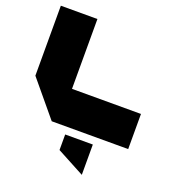

<svg xmlns="http://www.w3.org/2000/svg" viewBox="-171 -861 1135 1253"><g transform="rotate(20 396.5 -235.0)"><path d="M237 -1 35 -244V-245H768V-1ZM35 -245V-730H289V-245ZM540 260 349 158V50H541V260Z"/></g></svg>

Font: Foldit Black
Style: Regular
Weight: 900
Version: Version 1.003